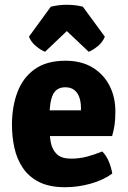

<svg xmlns="http://www.w3.org/2000/svg" viewBox="-20 -768 536 803"><path d="M130 -199V-306.5H318.5V-318Q318.5 -341 312 -360.2Q305.5 -379.5 291.2 -391.2Q277 -403 253 -403Q216.5 -403 201.8 -373Q187 -343 187 -280.5V-233.5Q187 -199.5 193 -170Q199 -140.5 218.5 -122.5Q238 -104.5 278 -104.5Q312 -104.5 344.8 -113.2Q377.5 -122 407.5 -134.5Q425 -117.5 435.5 -91.5Q446 -65.5 449.5 -42Q411.5 -14.5 358.8 0.2Q306 15 252.5 15Q186.5 15 143.5 -6.8Q100.5 -28.5 75.5 -65.8Q50.5 -103 40.2 -149.8Q30 -196.5 30 -246Q30 -321.5 52.8 -382.2Q75.5 -443 125 -478.5Q174.5 -514 254 -514Q320 -514 366.5 -486Q413 -458 437.8 -410.2Q462.5 -362.5 462.5 -302Q462.5 -268.5 459.2 -246.2Q456 -224 449 -199ZM326.5 -740 418.5 -614.5Q409 -591 387.8 -574Q366.5 -557 351 -551.5L259.5 -638L168.5 -551.5Q153 -557 131.8 -574Q110.5 -591 101 -614.5L192.5 -740Q206.5 -743.5 223.8 -745.8Q241 -748 259.5 -748Q278.5 -748 295.8 -745.8Q313 -743.5 326.5 -740Z"/></svg>

Font: Signika
Style: Bold
Weight: 700
Designer: Anna Giedry
Foundry: Anna Giedry
Version: Version 2.001